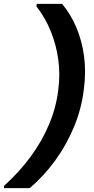

<svg xmlns="http://www.w3.org/2000/svg" viewBox="-58 -831 486 996"><path d="M264 -811Q308 -759 337.5 -690Q367 -621 378 -539.5Q389 -458 377 -368Q365 -267 326 -173Q287 -79 228 2Q169 83 96 145H-38L-36 132Q41 63 100 -17Q159 -97 196 -184.5Q233 -272 244 -363Q255 -444 244.5 -521Q234 -598 205.5 -668.5Q177 -739 131 -798L133 -811Z"/></svg>

Font: DM Sans 11pt
Style: Bold Italic
Weight: 700
Italic angle: -10°
Version: Version 4.004;gftools[0.9.30]